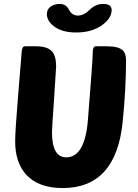

<svg xmlns="http://www.w3.org/2000/svg" viewBox="-20 -945 699 975"><path d="M298 10Q175 10 112 -59Q57 -121 57 -227Q57 -280 72 -460L90 -680Q91 -710 107 -710H162Q221 -710 244 -684Q265 -661 265 -607L255 -449Q244 -294 244 -274Q244 -146 316 -146Q413 -146 427 -343Q451 -640 451 -679Q451 -710 467 -710H522Q583 -710 605 -688Q620 -672 620 -638Q620 -496 603 -326Q569 10 298 10ZM252 -813Q218 -840 218 -874Q218 -898 238 -912Q256 -925 284 -925Q315 -925 330 -896Q345 -866 376 -866Q406 -866 436 -896Q466 -925 504 -925Q547 -925 547 -894Q547 -854 502 -820Q449 -780 367 -780Q293 -780 252 -813Z"/></svg>

Font: PoetsenOne
Style: Regular
Weight: 400
Designer: Rodrigo Fuenzalida, Pablo Impallari
Foundry: Pablo Impallari, Rodrigo Fuenzalida
Version: Version 1.000